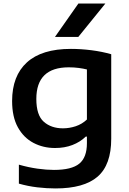

<svg xmlns="http://www.w3.org/2000/svg" viewBox="-20 -828 722 1078"><path d="M291.5 230Q242.5 230 189.5 223.8Q136.5 217.5 86 203V96.5Q140.5 112 190.8 119Q241 126 283 126Q382 126 425 91Q468 56 468 -24V-61H461.5Q430 -30.5 386.5 -13.8Q343 3 289 3Q222.5 3 167.8 -25.8Q113 -54.5 80.5 -113Q48 -171.5 48 -261Q48 -402 131.2 -477.8Q214.5 -553.5 378 -553.5Q435 -553.5 494.8 -545.8Q554.5 -538 604.5 -523.5V-49Q604.5 97.5 528 163.8Q451.5 230 291.5 230ZM333.5 -107.5Q369.5 -107.5 405 -119.2Q440.5 -131 468 -157V-438Q448 -443 422 -446.5Q396 -450 366 -450Q184 -450 184 -272.5Q184 -181 226 -144.2Q268 -107.5 333.5 -107.5ZM288.5 -620.5 420 -808H571.5L419.5 -620.5Z"/></svg>

Font: Encode Sans Expanded SemiBold
Style: Regular
Weight: 600
Width: 7
Designer: Multiple Designers
Foundry: Impallari Type
Version: Version 3.000; ttfautohint (v1.8.3) -l 8 -r 50 -G 200 -x 14 